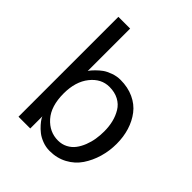

<svg xmlns="http://www.w3.org/2000/svg" viewBox="-214 -900 1044 1044"><g transform="rotate(45 308.5 -378.0)"><path d="M89.8 0V-768.1H180.2V-441.9Q182.6 -445.8 187 -451.9Q191.4 -458 207 -473.9Q222.7 -489.7 239.7 -502Q256.8 -514.2 284.4 -524.2Q312 -534.2 340.8 -534.2Q397.5 -534.2 442.4 -513.4Q487.3 -492.7 515.1 -456.3Q543 -419.9 557.4 -373.3Q571.8 -326.7 571.8 -272.9Q571.8 -218.8 557.1 -168.7Q542.5 -118.7 514.9 -77.6Q487.3 -36.6 442.1 -12.2Q397 12.2 340.8 12.2Q312 12.2 284.9 2Q257.8 -8.3 239.5 -22.7Q221.2 -37.1 207.3 -53Q193.4 -68.8 186.8 -79.8Q180.2 -90.8 180.2 -94.2V0ZM173.8 -263.2Q173.8 -165 220.5 -112.5Q267.1 -60.1 333 -60.1Q363.3 -60.1 387.9 -73Q412.6 -85.9 428.7 -107.2Q444.8 -128.4 455.8 -156.5Q466.8 -184.6 471.4 -213.6Q476.1 -242.7 476.1 -272.9Q476.1 -311 468 -343.8Q460 -376.5 443.1 -404.5Q426.3 -432.6 396 -448.7Q365.7 -464.8 325.2 -464.8Q262.2 -464.8 218 -409.4Q173.8 -354 173.8 -263.2Z"/></g></svg>

Font: Standard
Style: Regular
Weight: 400
Designer: Bryce Wilner
Version: Version 2.000;PS 2.0;hotconv 16.6.51;makeotf.lib2.5.65220 DE